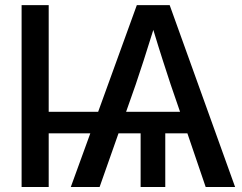

<svg xmlns="http://www.w3.org/2000/svg" viewBox="-20 -748 969 768"><path d="M174.8 -727.5V-300.8H372.6L527.3 -727.5H658.7L920.4 0H802.7L729.5 -214.8H641.1V0H542.5V-214.8H454.1L378.4 0H263.2L341.3 -214.8H174.8V0H66.4V-727.5ZM484.4 -300.8H700.2L662.6 -410.2Q647.9 -455.1 631.3 -506.3Q614.7 -557.6 593.3 -628.4Q571.3 -557.6 554.7 -506.3Q538.1 -455.1 522.9 -410.2Z"/></svg>

Font: Inter Display Medium
Style: Regular
Weight: 500
Designer: Rasmus Andersson
Foundry: rsms
Version: Version 4.001;git-9221beed3